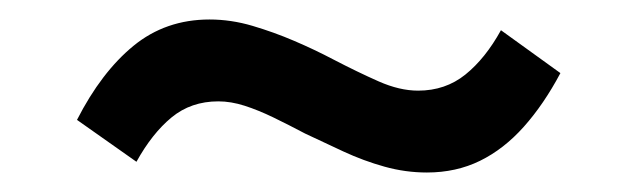

<svg xmlns="http://www.w3.org/2000/svg" viewBox="-20 -386 640 197"><path d="M418 -209Q396 -209 374.5 -215Q353 -221 332.5 -230.5Q312 -240 293 -249Q276 -258 260.5 -265.5Q245 -273 231 -277.5Q217 -282 204 -282Q176 -282 156 -265.5Q136 -249 120 -220L59 -263Q84 -312 117 -339Q150 -366 195 -366Q217 -366 239 -359.5Q261 -353 282 -344Q303 -335 322 -325Q347 -312 368.5 -302.5Q390 -293 409 -293Q437 -293 457.5 -309.5Q478 -326 494 -355L555 -311Q538 -279 517.5 -256Q497 -233 472.5 -221Q448 -209 418 -209Z"/></svg>

Font: Nunito Sans 12pt ExtraLight 12pt
Style: Bold Italic
Weight: 700
Italic angle: -9°
Version: Version 3.101;gftools[0.9.27]